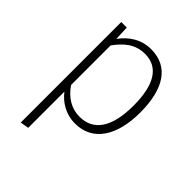

<svg xmlns="http://www.w3.org/2000/svg" viewBox="-205 -654 979 979"><g transform="rotate(45 285.0 -164.5)"><path d="M315 -532C245 -532 190 -496 152 -443L149 -522H109V203L155 195V-66C187 -24 239 11 308 11C436 11 504 -97 504 -264C504 -434 441 -532 315 -532ZM301 -30C237 -30 190 -63 155 -114V-399C194 -453 239 -493 310 -493C405 -493 455 -417 455 -264C455 -110 401 -30 301 -30Z"/></g></svg>

Font: Fira Sans ExtraLight
Style: Regular
Weight: 200
Designer: bBox Type GmbH & Carrois Corporate GbR & Edenspiekermann AG
Foundry: bBox Type GmbH & Carrois Corporate GbR & Edenspiekermann AG
Version: Version 4.300;PS 004.300;hotconv 1.0.88;makeotf.lib2.5.64775